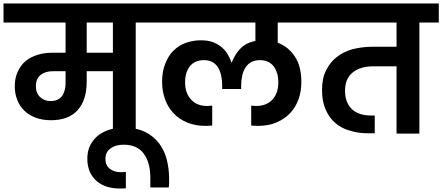

<svg xmlns="http://www.w3.org/2000/svg" viewBox="-41 -760 2516 1092"><path d="M247.1 -185.1Q289.1 -185.1 311 -212.9Q332 -241.2 332 -289.1V-355H259.8Q216.8 -355 189.9 -334Q163.1 -311.5 163.1 -270Q163.1 -230.5 187 -208Q211.4 -185.1 247.1 -185.1ZM-21 -631.8V-740.2H841.8V-631.8H731V0H601.1V-355H452.1V-295.9Q452.1 -190.9 400.9 -133.8Q349.1 -76.2 249 -76.2Q202.6 -76.2 164.1 -89.8Q126.5 -103 99.1 -128.9Q70.8 -155.8 58.1 -189.9Q43 -225.6 43 -269Q43 -316.4 60.1 -353Q77.1 -389.6 105 -413.1Q134.8 -436.5 172.9 -448.2Q210 -460 255.9 -460H332V-631.8ZM452.1 -460H601.1V-631.8H452.1Z M636.7 312Q600.1 312 566.9 301.8Q535.2 292 508.8 270Q484.4 248.5 469.7 216.8Q455.6 183.1 455.6 143.1Q455.6 101.6 470.7 68.8Q488.3 34.7 513.7 13.2Q543.9 -10.7 579.6 -22Q618.7 -34.2 662.6 -34.2Q733.4 -34.2 783.7 -9.8Q831.1 13.2 863.8 55.2Q895 97.2 907.7 147.9Q920.9 200.7 920.9 258.8V283.2Q920.4 287.1 919.9 294.9Q919.4 302.7 918.9 306.2H814V252Q814 162.1 774.9 111.8Q738.3 63 661.6 63Q616.2 63 587.9 84Q558.6 104.5 558.6 144Q558.6 180.7 584 200.2Q608.9 219.2 645 219.2H658.7Q667.5 219.2 674.8 217.8V311Q668 312 655.8 312Z M1421.9 -43.9Q1411.6 -43.9 1406.7 -44.9Q1394.5 -44.9 1387.7 -45.9V-159.2Q1392.6 -158.2 1402.8 -158.2Q1407.7 -157.2 1414.6 -157.2Q1475.1 -157.2 1508.8 -193.8Q1542 -230 1542 -293Q1542 -345.7 1515.6 -382.8Q1487.8 -418 1437 -418Q1409.2 -418 1388.7 -407.2Q1369.6 -397.5 1356 -377Q1342.8 -357.4 1336.9 -331.1Q1330.6 -303.2 1330.6 -274.9V-253.9H1222.7V-274.9Q1222.7 -305.7 1216.8 -331.1Q1210.9 -356 1198.7 -377Q1184.6 -397.9 1167 -407.2Q1146.5 -418 1119.6 -418Q1066.4 -418 1038.6 -382.8Q1011.7 -347.2 1011.7 -293Q1011.7 -229.5 1045.9 -193.8Q1078.1 -157.2 1138.7 -157.2Q1146 -157.2 1150.9 -158.2Q1161.1 -158.2 1166 -159.2V-45.9Q1159.2 -44.9 1147.9 -44.9Q1142.1 -43.9 1131.8 -43.9Q1068.4 -43.9 1023.9 -63Q975.6 -83.5 945.8 -116.2Q915 -148.4 897.9 -194.8Q880.9 -241.7 880.9 -294.9Q880.9 -354 898.9 -397.9Q916.5 -442.9 945.8 -472.2Q977.5 -502.4 1015.6 -516.1Q1056.2 -530.8 1101.6 -530.8Q1140.6 -530.8 1168 -521Q1194.8 -511.2 1217.8 -493.2Q1241.7 -472.7 1252.9 -453.1Q1269 -425.8 1274.9 -405.8H1277.8Q1293 -447.3 1324.7 -481.9Q1356.4 -516.6 1411.6 -526.9V-631.8H800.8V-740.2H1752V-631.8H1538.6V-517.1Q1598.6 -494.6 1635.7 -439Q1672.9 -383.8 1672.9 -294.9Q1672.9 -238.8 1656.7 -194.8Q1639.6 -148.4 1608.9 -116.2Q1579.6 -84.5 1529.8 -63Q1485.4 -43.9 1421.9 -43.9Z M2454.6 -631.8H2344.2V0H2214.4V-382.8H2081.5Q2008.8 -382.8 1965.3 -348.1Q1921.4 -313 1921.4 -244.1Q1921.4 -178.2 1958.5 -141.1Q1996.6 -103 2070.3 -103H2090.3V-2H2050.3Q1996.1 -2 1948.2 -17.1Q1900.9 -30.3 1865.2 -61Q1830.6 -91.3 1810.5 -138.2Q1790.5 -185.1 1790.5 -247.1Q1790.5 -313.5 1812.5 -357.9Q1836.4 -406.2 1873.5 -435.1Q1911.6 -465.3 1963.4 -480Q2020 -494.1 2075.7 -494.1H2214.4V-631.8H1710.4V-740.2H2454.6Z"/></svg>

Font: PoppinsZ SemiBold
Style: Regular
Weight: 600
Designer: Ninad Kale (Devanagari), Jonny Pinhorn (Latin)
Foundry: Indian Type Foundry
Version: Version 3.002;FEAKit 1.0